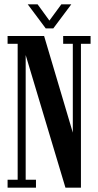

<svg xmlns="http://www.w3.org/2000/svg" viewBox="-20 -866 453 886"><path d="M15 0V-36.5H61.5V-664H15V-700H183.5L316 -254V-664H271.5V-700H398V-664H353.5V0H282L98.5 -612V-36.5H146V0ZM191 -735 108 -846H153.5L208 -771L263 -846H309L226 -735Z"/></svg>

Font: Imbue 10pt SemiBold
Style: Regular
Weight: 600
Designer: Tyler Finck
Foundry: Etcetera Type Company
Version: Version 1.102; ttfautohint (v1.8.3)